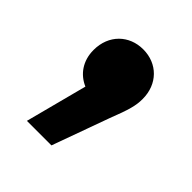

<svg xmlns="http://www.w3.org/2000/svg" viewBox="-102 -228 448 448"><g transform="rotate(45 122.0 -4.0)"><path d="M123 -159C77 -159 42 -126 42 -76C42 -40 61 -14 89 -2L49 151H130L181 10C199 -36 204 -54 204 -76C204 -125 170 -159 123 -159Z"/></g></svg>

Font: Montserrat Lite SemiBold
Style: Regular
Weight: 600
Designer: Julieta Ulanovsky
Foundry: Julieta Ulanovsky
Version: Version 7.200;PS 007.200;hotconv 1.0.88;makeotf.lib2.5.64775